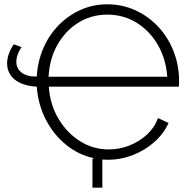

<svg xmlns="http://www.w3.org/2000/svg" viewBox="-20 -738 898 893"><path d="M410 135V0L418 -2Q346 -17 287.5 -64.5Q229 -112 193 -182Q157 -252 151 -335Q84 -339 48.5 -368Q13 -397 13 -444Q13 -463 20.5 -486Q28 -509 44 -532L80 -519Q56 -483 56 -450Q56 -419 81 -400Q106 -381 151 -382Q155 -452 181.5 -513.5Q208 -575 252.5 -620.5Q297 -666 355 -692Q413 -718 479 -718Q549 -718 610 -690Q671 -662 716.5 -613Q762 -564 787.5 -499Q813 -434 813 -359Q813 -343 812 -335H207Q213 -251 252 -185.5Q291 -120 352 -81.5Q413 -43 486 -43Q536 -43 582.5 -61.5Q629 -80 664 -112.5Q699 -145 715 -189L764 -166Q742 -117 698.5 -78Q655 -39 598.5 -17Q542 5 481 5Q469 5 456 4V135ZM479 -670Q405 -670 344.5 -632.5Q284 -595 247 -529.5Q210 -464 206 -381H758Q752 -464 714 -529.5Q676 -595 615 -632.5Q554 -670 479 -670Z"/></svg>

Font: Raleway Light
Style: Regular
Weight: 300
Designer: Matt McInerney, Pablo Impallari, Rodrigo Fuenzalida
Foundry: Matt McInerney, Pablo Impallari, Rodrigo Fuenzalida
Version: Version 4.026